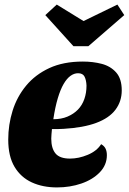

<svg xmlns="http://www.w3.org/2000/svg" viewBox="-20 -799 563 839"><path d="M229 20Q167 20 119 -2Q71 -24 43.5 -70Q16 -116 16 -189Q16 -254 35 -315Q54 -376 94 -424.5Q134 -473 195.5 -501.5Q257 -530 342 -530Q386 -530 424.5 -520Q463 -510 487.5 -482.5Q512 -455 512 -404Q512 -356 484.5 -319.5Q457 -283 400.5 -262Q344 -241 258 -236Q246 -235 233 -235Q220 -235 207 -235Q206 -224 205 -212.5Q204 -201 204 -193Q204 -151 222.5 -128.5Q241 -106 286 -106Q324 -106 363.5 -122.5Q403 -139 422 -169Q436 -161 441.5 -149Q447 -137 447 -121Q447 -78 416 -46Q385 -14 335.5 3Q286 20 229 20ZM213 -278Q248 -278 275 -289.5Q302 -301 320.5 -320Q339 -339 348.5 -366Q358 -393 358 -425Q357 -449 349.5 -464Q342 -479 321 -479Q304 -479 288 -467.5Q272 -456 258 -432Q244 -408 232.5 -369.5Q221 -331 213 -278ZM301 -597 178 -733 228 -779 345 -707 493 -779 523 -733 366 -597Z"/></svg>

Font: Sansita Swashed Light ExtraBold
Style: Regular
Weight: 800
Version: Version 1.003